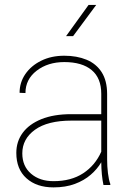

<svg xmlns="http://www.w3.org/2000/svg" viewBox="-20 -770 554 799"><path d="M380.4 -749.5 284.2 -619.6H254.9L348.6 -749.5ZM425.8 -106.4Q425.8 -78.1 429.2 -49.8Q432.6 -21.5 439 -4.4V0H410.6Q401.9 -40.5 401.4 -94.7Q384.8 -66.4 357.4 -42.7Q330.1 -19 291.5 -4.6Q252.9 9.8 202.6 9.8Q132.3 9.8 90.1 -28.1Q47.9 -65.9 47.9 -133.8Q47.9 -181.2 74.5 -217.3Q101.1 -253.4 152.3 -274.2Q203.6 -294.9 276.4 -294.9H401.4V-379.4Q401.4 -445.3 361.3 -478.5Q321.3 -511.7 247.6 -511.7Q179.2 -511.7 132.6 -475.8Q85.9 -439.9 85.9 -382.8L61.5 -383.8Q61.5 -426.8 85.4 -461.7Q109.4 -496.6 151.4 -517.3Q193.4 -538.1 247.6 -538.1Q299.8 -538.1 340.1 -521.5Q380.4 -504.9 403.1 -469.5Q425.8 -434.1 425.8 -378.4ZM202.6 -16.1Q275.9 -16.1 325.9 -48.8Q376 -81.5 401.4 -138.7V-268.1H277.8Q178.2 -268.1 125.5 -230Q72.8 -191.9 72.8 -131.8Q72.8 -78.6 108.9 -47.4Q145 -16.1 202.6 -16.1Z"/></svg>

Font: Robert Sans Thin
Style: Regular
Weight: 100
Designer: Christian Robertson (extended by Adam Twardoch)
Foundry: Google
Version: Version 12.135;April 2, 2019;FontCreator 11.5.0.2425 64-bit;